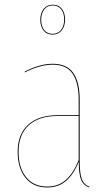

<svg xmlns="http://www.w3.org/2000/svg" viewBox="-20 -804 469 833"><path d="M208.5 -653.8Q183.1 -653.8 168.9 -671.4Q154.8 -689 154.8 -718.3Q154.8 -747.6 169.4 -765.6Q184.1 -783.7 208.5 -783.7Q233.9 -783.7 248 -766.1Q262.2 -748.5 262.2 -719.2Q262.2 -689.9 247.6 -671.9Q232.9 -653.8 208.5 -653.8ZM208.5 -780.3Q185.5 -780.3 172.1 -763.2Q158.7 -746.1 158.7 -718.3Q158.7 -689.9 171.9 -673.6Q185.1 -657.2 208.5 -657.2Q231.4 -657.2 244.9 -674.3Q258.3 -691.4 258.3 -719.2Q258.3 -747.6 245.1 -763.9Q231.9 -780.3 208.5 -780.3ZM325.7 -108.4Q325.7 -53.2 334.5 -28.3Q343.3 -3.4 368.2 5.9L366.7 9.3Q340.8 -1 331.3 -25.4Q321.8 -49.8 321.8 -102.5Q299.3 -46.9 266.1 -18.8Q232.9 9.3 185.1 9.3Q123.5 9.3 90.1 -33.2Q56.6 -75.7 56.6 -145Q56.6 -221.2 101.8 -262.7Q147 -304.2 230 -304.2H321.3V-372.6Q321.3 -445.8 294.7 -484.6Q268.1 -523.4 208.5 -523.4Q153.3 -523.4 87.4 -489.7L86.9 -493.2Q152.3 -527.3 208.5 -527.3Q270 -527.3 297.9 -487.5Q325.7 -447.8 325.7 -372.6ZM185.1 5.4Q232.9 5.4 265.6 -23.4Q298.3 -52.2 321.3 -109.4V-300.8H230.5Q148.4 -300.8 104.5 -260.3Q60.5 -219.7 60.5 -145Q60.5 -77.1 93 -35.9Q125.5 5.4 185.1 5.4Z"/></svg>

Font: Fira Sans Compressed Four
Style: Regular
Weight: 100
Width: 1
Designer: Carrois Corporate & Edenspiekermann AG
Foundry: Carrois Corporate GbR & Edenspiekermann AG
Version: Version 4.203;PS 004.203;hotconv 1.0.88;makeotf.lib2.5.64775